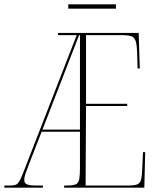

<svg xmlns="http://www.w3.org/2000/svg" viewBox="-22 -866 729 886"><path d="M-2 0V-10H27Q45 -10 54 -15Q63 -20 72 -38.5Q81 -57 96 -97L332 -704H246V-714H618L623 -550H613L611 -615Q610 -656 604.5 -675Q599 -694 583.5 -699Q568 -704 535 -704H375V-387H565V-377H375L373 -10H574Q601 -10 613 -16Q625 -22 629 -37Q633 -52 634 -79L638 -164H648L644 0H274V-10H288Q315 -10 327.5 -15.5Q340 -21 343.5 -38.5Q347 -56 347 -91V-258H170L114 -114Q102 -83 96 -66Q90 -49 90 -35Q90 -22 101 -16Q112 -10 140 -10H176V0ZM174 -268H347V-704H343ZM293 -826V-846H513V-826Z"/></svg>

Font: Noto Serif Display ExtraCondensed Thin
Style: Regular
Weight: 100
Width: 2
Designer: Monotype Design Team
Foundry: Monotype Imaging Inc.
Version: Version 2.009